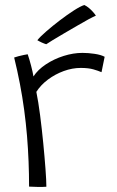

<svg xmlns="http://www.w3.org/2000/svg" viewBox="-20 -745 466 766"><path d="M113.5 -440Q131 -467 163 -488.2Q195 -509.5 233.8 -521.8Q272.5 -534 309 -534Q332.5 -534 357.5 -530.2Q382.5 -526.5 397.5 -518.5L385 -457Q372.5 -462.5 352.8 -468.2Q333 -474 302 -474Q268.5 -474 234.2 -461.5Q200 -449 171.2 -427.5Q142.5 -406 125 -378.5Q133 -339.5 140 -285.2Q147 -231 152.5 -174.5Q158 -118 161.5 -71Q165 -24 165 0Q152.5 1 131.8 0.8Q111 0.5 96 -0.5Q96 -50 94 -100.5Q92 -151 87.8 -202.5Q83.5 -254 76.5 -306Q69.5 -358 59.5 -410.2Q49.5 -462.5 36.5 -515.5Q43 -518 54 -520.8Q65 -523.5 75.5 -525.8Q86 -528 90.5 -528.5Q97 -510 104 -483Q111 -456 113.5 -440ZM316.5 -725Q326 -720.5 335 -713Q344 -705.5 351.2 -697.2Q358.5 -689 362.5 -682.5Q353.5 -679 332.8 -667.8Q312 -656.5 286.5 -641.5Q261 -626.5 235.5 -611.8Q210 -597 190.8 -585.2Q171.5 -573.5 164.5 -568.5Q161.5 -569.5 156.5 -571.2Q151.5 -573 146.2 -575.5Q141 -578 136.2 -580.5Q131.5 -583 129 -584.5Q140 -598.5 164.8 -620Q189.5 -641.5 219 -664Q248.5 -686.5 275 -703.5Q301.5 -720.5 316.5 -725Z"/></svg>

Font: Grandstander Thin ExtraLight
Style: Regular
Weight: 250
Version: Version 1.200